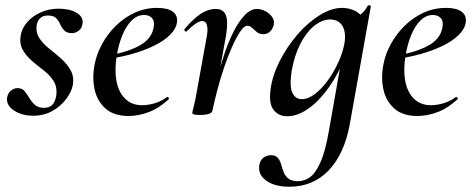

<svg xmlns="http://www.w3.org/2000/svg" viewBox="-20 -429 1801 730"><path d="M106 11Q63 11 33 -9Q3 -29 7 -58Q10 -75 21.5 -84.5Q33 -94 47 -94Q64 -94 73.5 -82.5Q83 -71 91.5 -56.5Q100 -42 112.5 -30.5Q125 -19 147 -19Q168 -19 179 -30.5Q190 -42 194 -66Q198 -98 184 -120.5Q170 -143 146.5 -161Q123 -179 101 -198Q79 -217 66 -240.5Q53 -264 59 -296Q64 -323 84 -345.5Q104 -368 135 -382Q166 -396 202 -396Q245 -396 271 -380.5Q297 -365 294 -340Q292 -322 279.5 -312.5Q267 -303 254 -303Q234 -303 224.5 -313Q215 -323 209 -336.5Q203 -350 193.5 -360Q184 -370 162 -370Q143 -370 133 -360Q123 -350 120 -336Q115 -307 129 -285Q143 -263 166.5 -244.5Q190 -226 212.5 -206Q235 -186 248.5 -162Q262 -138 257 -106Q252 -80 231.5 -52.5Q211 -25 179 -7Q147 11 106 11Z M469 12Q413 12 381 -16.5Q349 -45 339.5 -90Q330 -135 340 -185Q347 -223 368 -261.5Q389 -300 420.5 -331Q452 -362 492 -380.5Q532 -399 578 -399Q617 -399 636.5 -385Q656 -371 653 -345Q650 -320 626.5 -296.5Q603 -273 564.5 -254.5Q526 -236 479 -223Q432 -210 382 -204L384 -217Q457 -228 506.5 -253.5Q556 -279 564 -324Q569 -348 558 -360Q547 -372 528 -372Q502 -372 481 -351.5Q460 -331 445.5 -296Q431 -261 424 -218Q415 -165 422.5 -122.5Q430 -80 455 -54.5Q480 -29 521 -29Q542 -29 567 -36Q592 -43 615 -60Q617 -62 620.5 -58Q624 -54 622 -52Q584 -17 545 -2.5Q506 12 469 12Z M788 -10 778 -11Q788 -62 801.5 -115.5Q815 -169 831.5 -219Q848 -269 868 -308.5Q888 -348 910.5 -371.5Q933 -395 957 -395Q972 -395 988 -387Q1004 -379 1014 -365.5Q1024 -352 1021 -336Q1019 -323 1008.5 -311Q998 -299 981 -299Q966 -299 956.5 -307Q947 -315 938.5 -323Q930 -331 920 -331Q908 -331 893 -308.5Q878 -286 862 -250Q846 -214 831.5 -171Q817 -128 806 -85.5Q795 -43 788 -10ZM741 8Q723 8 717 6Q711 4 711 1Q711 -3 717 -26Q723 -49 727 -74L765 -284Q770 -309 768.5 -323Q767 -337 762 -343Q757 -349 749 -349Q738 -349 723 -338.5Q708 -328 690 -310Q687 -307 683 -311Q679 -315 682 -319Q716 -359 744 -377Q772 -395 799 -395Q820 -395 830.5 -384.5Q841 -374 843 -351.5Q845 -329 839 -292L788 -10Q786 8 741 8Z M1080 281Q1025 281 992.5 258Q960 235 966 198Q970 178 983 169.5Q996 161 1011 161Q1028 161 1036.5 171.5Q1045 182 1049 196.5Q1053 211 1058.5 225.5Q1064 240 1076.5 250Q1089 260 1114 260Q1136 260 1157.5 245.5Q1179 231 1198 189Q1217 147 1231 66L1283 -229L1303 -246Q1277 -166 1238 -108Q1199 -50 1156 -18.5Q1113 13 1072 13Q1039 13 1020 -11.5Q1001 -36 1009 -91Q1016 -143 1043.5 -197Q1071 -251 1110.5 -297Q1150 -343 1195 -371Q1240 -399 1281 -399Q1300 -399 1320 -392Q1340 -385 1354.5 -368.5Q1369 -352 1371 -326L1317 -357Q1332 -359 1350 -373Q1368 -387 1378 -407Q1380 -410 1385.5 -408.5Q1391 -407 1390 -405L1310 43Q1289 157 1229.5 219Q1170 281 1080 281ZM1127 -52Q1152 -52 1178 -72Q1204 -92 1227 -124Q1250 -156 1266.5 -192.5Q1283 -229 1289 -261Q1297 -304 1282.5 -329.5Q1268 -355 1234 -355Q1202 -354 1172 -328.5Q1142 -303 1120.5 -259.5Q1099 -216 1089 -160Q1080 -101 1091.5 -76.5Q1103 -52 1127 -52Z M1567 12Q1511 12 1479 -16.5Q1447 -45 1437.5 -90Q1428 -135 1438 -185Q1445 -223 1466 -261.5Q1487 -300 1518.5 -331Q1550 -362 1590 -380.5Q1630 -399 1676 -399Q1715 -399 1734.5 -385Q1754 -371 1751 -345Q1748 -320 1724.5 -296.5Q1701 -273 1662.5 -254.5Q1624 -236 1577 -223Q1530 -210 1480 -204L1482 -217Q1555 -228 1604.5 -253.5Q1654 -279 1662 -324Q1667 -348 1656 -360Q1645 -372 1626 -372Q1600 -372 1579 -351.5Q1558 -331 1543.5 -296Q1529 -261 1522 -218Q1513 -165 1520.5 -122.5Q1528 -80 1553 -54.5Q1578 -29 1619 -29Q1640 -29 1665 -36Q1690 -43 1713 -60Q1715 -62 1718.5 -58Q1722 -54 1720 -52Q1682 -17 1643 -2.5Q1604 12 1567 12Z"/></svg>

Font: Cormorant Infant Light SemiBold
Style: Italic
Weight: 600
Italic angle: -10°
Version: Version 4.001